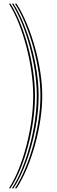

<svg xmlns="http://www.w3.org/2000/svg" viewBox="-20 -820 309 1040"><path d="M69.5 200H61.2Q90.5 155.2 115.6 95.5Q140.8 35.8 159.5 -31.8Q178.2 -99.2 188.6 -168.5Q199 -237.8 199 -301.5Q199 -362.2 188.8 -430Q178.5 -497.8 159.9 -565Q141.2 -632.2 116.1 -692.9Q91 -753.5 61.2 -800H69.5Q99.5 -752.8 125 -691.9Q150.5 -631 169.2 -563.9Q188 -496.8 198.4 -429.2Q208.8 -361.8 208.8 -301.5Q208.8 -238 198.2 -169.1Q187.8 -100.2 168.9 -32.8Q150 34.8 124.6 94.8Q99.2 154.8 69.5 200ZM53 200H44.8Q73.8 156 98.2 96.8Q122.8 37.5 140.9 -30Q159 -97.5 169.1 -167.1Q179.2 -236.8 179.2 -301.5Q179.2 -363.5 169.2 -431.8Q159.2 -500 141.1 -567.2Q123 -634.5 98.5 -694.4Q74 -754.2 44.8 -800H53Q82.2 -754 107.1 -693.8Q132 -633.5 150.5 -566.1Q169 -498.8 179.1 -430.9Q189.2 -363 189.2 -301.5Q189.2 -237.2 179 -167.9Q168.8 -98.5 150.2 -31Q131.8 36.5 106.9 96Q82 155.5 53 200ZM36.5 200H28.5Q56.5 157 80.5 98.2Q104.5 39.5 122.2 -28Q140 -95.5 149.9 -165.6Q159.8 -235.8 159.8 -301.5Q159.8 -364.8 149.9 -433.4Q140 -502 122.2 -569.2Q104.5 -636.5 80.6 -696Q56.8 -755.5 28.5 -800H36.5Q65.2 -755 89.5 -695.2Q113.8 -635.5 131.8 -568.2Q149.8 -501 159.6 -432.5Q169.5 -364 169.5 -301.5Q169.5 -236.2 159.6 -166.4Q149.8 -96.5 131.8 -29Q113.8 38.5 89.5 97.5Q65.2 156.5 36.5 200Z"/></svg>

Font: Big Shoulders Inline Text Thin ExtraLight
Style: Regular
Weight: 250
Version: Version 2.002